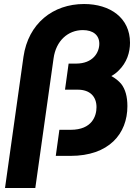

<svg xmlns="http://www.w3.org/2000/svg" viewBox="-20 -777 694 957"><path d="M156 160 247 -486C259 -574 319 -627 393 -627C444 -627 475 -602 475 -559C475 -516 444 -460 359 -460H322L304 -330H368C428 -330 461 -296 461 -243C461 -200 440 -130 332 -130H276L258 0H331C523 0 615 -110 615 -248C615 -295 605 -332 584 -359C571 -374 555 -387 535 -398C548 -405 560 -414 570 -424C613 -465 628 -517 628 -564C628 -688 529 -757 399 -757C244 -757 121 -660 97 -494L5 160Z"/></svg>

Font: Plus Jakarta Sans ExtraBold
Style: Italic
Weight: 800
Italic angle: -8°
Designer: Gumpita Rahayu
Foundry: Tokotype
Version: Version 2.071;gftools[0.9.30]